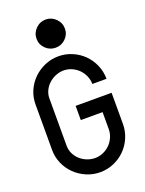

<svg xmlns="http://www.w3.org/2000/svg" viewBox="-144 -833 683 903"><g transform="rotate(-20 197.5 -381.5)"><path d="M375 -177Q375 -141 361 -108.5Q347 -76 323 -52Q299 -28 266.5 -14Q234 0 198 0Q162 0 129.5 -14Q97 -28 72.5 -52Q48 -76 34 -108Q20 -140 20 -176V-404Q20 -440 34 -472Q48 -504 72.5 -528Q97 -552 129.5 -566Q162 -580 198 -580Q234 -580 266.5 -566Q299 -552 323 -528Q347 -504 361 -471.5Q375 -439 375 -403H304Q304 -424 295.5 -443.5Q287 -463 272.5 -477.5Q258 -492 238.5 -500.5Q219 -509 198 -509Q178 -509 158.5 -501Q139 -493 124 -479.5Q109 -466 100 -447.5Q91 -429 91 -408V-171Q91 -150 100 -131.5Q109 -113 124 -99.5Q139 -86 158.5 -78.5Q178 -71 198 -71Q219 -71 238.5 -79.5Q258 -88 272.5 -102.5Q287 -117 295.5 -136.5Q304 -156 304 -177V-262H195V-333H375ZM201 -763Q230 -763 251 -742Q272 -721 272 -692Q272 -663 251 -642.5Q230 -622 201 -622Q172 -622 151 -642.5Q130 -663 130 -692Q130 -721 151 -742Q172 -763 201 -763Z"/></g></svg>

Font: Googee
Style: Regular
Weight: 400
Designer: Peter Wiegel
Foundry: CATFonts Peter Wiegel
Version: 1.000